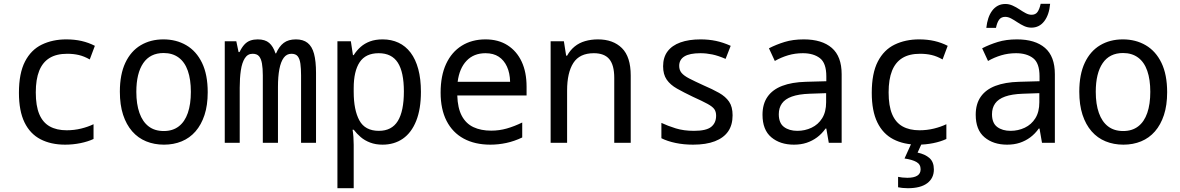

<svg xmlns="http://www.w3.org/2000/svg" viewBox="-20 -754 6233 1014"><path d="M324 10Q249 10 194 -18.5Q139 -47 109.5 -107.5Q80 -168 80 -264Q80 -367 112 -429Q144 -491 201 -518.5Q258 -546 330 -546Q374 -546 411 -537.5Q448 -529 481 -512L454 -440Q424 -457 396 -463.5Q368 -470 335 -470Q278 -470 241.5 -447.5Q205 -425 187 -380Q169 -335 169 -266Q169 -195 187.5 -151Q206 -107 242.5 -86.5Q279 -66 332 -66Q372 -66 408.5 -75Q445 -84 474 -98V-20Q444 -6 404.5 2Q365 10 324 10Z M846 10Q795 10 752 -7.5Q709 -25 678 -60.5Q647 -96 630 -148Q613 -200 613 -270Q613 -361 642 -422.5Q671 -484 723 -515Q775 -546 843 -546Q911 -546 964 -515Q1017 -484 1047 -422Q1077 -360 1077 -267Q1077 -198 1060 -146.5Q1043 -95 1012.5 -60Q982 -25 939.5 -7.5Q897 10 846 10ZM845 -62Q892 -62 924 -86.5Q956 -111 972 -157.5Q988 -204 988 -269Q988 -334 972 -380Q956 -426 923.5 -450Q891 -474 844 -474Q773 -474 736.5 -420.5Q700 -367 700 -269Q700 -204 716.5 -157.5Q733 -111 765 -86.5Q797 -62 845 -62Z M1167 0V-536H1228L1240 -479H1245Q1257 -504 1271 -519Q1285 -534 1302.5 -540Q1320 -546 1341 -546Q1380 -546 1401.5 -527.5Q1423 -509 1435 -472H1438Q1454 -509 1478.5 -527.5Q1503 -546 1543 -546Q1581 -546 1604.5 -527.5Q1628 -509 1638.5 -470Q1649 -431 1649 -369V0H1570V-356Q1570 -392 1566.5 -417.5Q1563 -443 1552.5 -456.5Q1542 -470 1519 -470Q1494 -470 1478.5 -449Q1463 -428 1455.5 -389Q1448 -350 1448 -295V0H1368V-356Q1368 -393 1363.5 -418.5Q1359 -444 1348 -457Q1337 -470 1314 -470Q1288 -470 1273 -446.5Q1258 -423 1252 -382.5Q1246 -342 1246 -291V0Z M1762 240V-536H1833L1844 -463H1848Q1864 -488 1885 -506.5Q1906 -525 1934.5 -535.5Q1963 -546 2001 -546Q2047 -546 2084.5 -528.5Q2122 -511 2148.5 -476Q2175 -441 2189 -389Q2203 -337 2203 -269Q2203 -178 2178 -115.5Q2153 -53 2107.5 -21.5Q2062 10 2000 10Q1964 10 1935 -1Q1906 -12 1885 -30Q1864 -48 1848 -69H1842Q1845 -52 1846.5 -30.5Q1848 -9 1848 11V240ZM1981 -63Q2049 -63 2081 -115Q2113 -167 2113 -271Q2113 -373 2081 -423Q2049 -473 1980 -473Q1911 -473 1879.5 -425.5Q1848 -378 1848 -289V-269Q1848 -173 1878 -118Q1908 -63 1981 -63Z M2570 10Q2488 10 2429 -22Q2370 -54 2338.5 -115.5Q2307 -177 2307 -265Q2307 -354 2336 -416.5Q2365 -479 2418.5 -512.5Q2472 -546 2544 -546Q2612 -546 2660.5 -515Q2709 -484 2735 -428.5Q2761 -373 2761 -296V-250H2395Q2397 -183 2419 -142Q2441 -101 2480.5 -82.5Q2520 -64 2574 -64Q2617 -64 2657 -75.5Q2697 -87 2738 -107V-28Q2696 -8 2654 1Q2612 10 2570 10ZM2674 -322Q2673 -368 2657.5 -402Q2642 -436 2614 -454.5Q2586 -473 2544 -473Q2482 -473 2444 -433Q2406 -393 2397 -322Z M2888 0V-536H2958L2970 -460H2975Q2991 -489 3015 -508.5Q3039 -528 3070.5 -537Q3102 -546 3138 -546Q3218 -546 3264.5 -500Q3311 -454 3311 -355V0H3224V-343Q3224 -410 3198 -441.5Q3172 -473 3116 -473Q3041 -473 3008 -421.5Q2975 -370 2975 -276V0Z M3640 10Q3591 10 3548 1Q3505 -8 3473 -24V-105Q3507 -89 3549 -76Q3591 -63 3645 -63Q3710 -63 3736 -84Q3762 -105 3762 -143Q3762 -164 3752.5 -177.5Q3743 -191 3716.5 -205.5Q3690 -220 3639 -243Q3591 -266 3555.5 -286Q3520 -306 3501 -333.5Q3482 -361 3482 -404Q3482 -451 3505.5 -482.5Q3529 -514 3573.5 -530Q3618 -546 3680 -546Q3723 -546 3761 -538Q3799 -530 3839 -512L3812 -443Q3773 -460 3741.5 -466.5Q3710 -473 3679 -473Q3622 -473 3594.5 -456Q3567 -439 3567 -406Q3567 -384 3579.5 -369Q3592 -354 3620 -339.5Q3648 -325 3694 -304Q3743 -283 3777.5 -263.5Q3812 -244 3830.5 -217Q3849 -190 3849 -145Q3849 -94 3825.5 -60Q3802 -26 3755.5 -8Q3709 10 3640 10Z M4173 10Q4100 10 4053.5 -29Q4007 -68 4007 -148Q4007 -205 4033.5 -243Q4060 -281 4111 -300.5Q4162 -320 4236 -322L4344 -325V-351Q4344 -421 4310 -447Q4276 -473 4220 -473Q4179 -473 4142 -462Q4105 -451 4072 -432L4041 -499Q4080 -519 4124 -532.5Q4168 -546 4225 -546Q4321 -546 4373 -501Q4425 -456 4425 -362V0H4357L4344 -75H4340Q4320 -47 4295 -28.5Q4270 -10 4240 0Q4210 10 4173 10ZM4191 -63Q4231 -63 4266 -79.5Q4301 -96 4322 -129.5Q4343 -163 4343 -214V-262L4256 -259Q4198 -257 4162 -244Q4126 -231 4109.5 -207.5Q4093 -184 4093 -151Q4093 -104 4120.5 -83.5Q4148 -63 4191 -63Z M4828 10Q4753 10 4698 -18.5Q4643 -47 4613.5 -107.5Q4584 -168 4584 -264Q4584 -367 4616 -429Q4648 -491 4705 -518.5Q4762 -546 4834 -546Q4878 -546 4915 -537.5Q4952 -529 4985 -512L4958 -440Q4928 -457 4900 -463.5Q4872 -470 4839 -470Q4782 -470 4745.5 -447.5Q4709 -425 4691 -380Q4673 -335 4673 -266Q4673 -195 4691.5 -151Q4710 -107 4746.5 -86.5Q4783 -66 4836 -66Q4876 -66 4912.5 -75Q4949 -84 4978 -98V-20Q4948 -6 4908.5 2Q4869 10 4828 10ZM4774 240Q4759 240 4745.5 238.5Q4732 237 4723 235V180Q4732 182 4745.5 183.5Q4759 185 4772 185Q4806 185 4824 174Q4842 163 4842 140Q4842 114 4820 101.5Q4798 89 4757 83L4796 -3H4851L4826 52Q4865 60 4888.5 80.5Q4912 101 4912 141Q4912 187 4877 213.5Q4842 240 4774 240Z M5299 10Q5226 10 5179.5 -29Q5133 -68 5133 -148Q5133 -205 5159.5 -243Q5186 -281 5237 -300.5Q5288 -320 5362 -322L5470 -325V-351Q5470 -421 5436 -447Q5402 -473 5346 -473Q5305 -473 5268 -462Q5231 -451 5198 -432L5167 -499Q5206 -519 5250 -532.5Q5294 -546 5351 -546Q5447 -546 5499 -501Q5551 -456 5551 -362V0H5483L5470 -75H5466Q5446 -47 5421 -28.5Q5396 -10 5366 0Q5336 10 5299 10ZM5317 -63Q5357 -63 5392 -79.5Q5427 -96 5448 -129.5Q5469 -163 5469 -214V-262L5382 -259Q5324 -257 5288 -244Q5252 -231 5235.5 -207.5Q5219 -184 5219 -151Q5219 -104 5246.5 -83.5Q5274 -63 5317 -63ZM5189 -607Q5192 -635 5199.5 -657.5Q5207 -680 5219.5 -697Q5232 -714 5249.5 -723.5Q5267 -733 5290 -733Q5309 -733 5328 -724.5Q5347 -716 5364 -704.5Q5381 -693 5397 -684.5Q5413 -676 5428 -676Q5449 -676 5459.5 -691Q5470 -706 5476 -734H5526Q5521 -676 5495 -642Q5469 -608 5427 -608Q5407 -608 5388.5 -616.5Q5370 -625 5353 -636.5Q5336 -648 5320 -656.5Q5304 -665 5289 -665Q5268 -665 5257 -650.5Q5246 -636 5240 -607Z M5913 10Q5862 10 5819 -7.5Q5776 -25 5745 -60.5Q5714 -96 5697 -148Q5680 -200 5680 -270Q5680 -361 5709 -422.5Q5738 -484 5790 -515Q5842 -546 5910 -546Q5978 -546 6031 -515Q6084 -484 6114 -422Q6144 -360 6144 -267Q6144 -198 6127 -146.5Q6110 -95 6079.5 -60Q6049 -25 6006.5 -7.5Q5964 10 5913 10ZM5912 -62Q5959 -62 5991 -86.5Q6023 -111 6039 -157.5Q6055 -204 6055 -269Q6055 -334 6039 -380Q6023 -426 5990.5 -450Q5958 -474 5911 -474Q5840 -474 5803.5 -420.5Q5767 -367 5767 -269Q5767 -204 5783.5 -157.5Q5800 -111 5832 -86.5Q5864 -62 5912 -62Z"/></svg>

Font: Noto Sans Mono SemiCondensed
Style: Regular
Weight: 400
Width: 4
Designer: Monotype Design Team
Foundry: Monotype Imaging Inc.
Version: Version 2.010